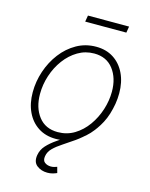

<svg xmlns="http://www.w3.org/2000/svg" viewBox="-134 -797 852 1090"><g transform="rotate(15 292.5 -251.5)"><path d="M248.5 11.7Q189 11.7 145.3 -16.6Q101.6 -44.9 77.9 -95Q54.2 -145 54.2 -210.9Q54.2 -273.9 74.7 -335Q95.2 -396 132.8 -445.3Q170.4 -494.6 222.2 -523.9Q273.9 -553.2 336.4 -553.2Q395.5 -553.2 439 -525.1Q482.4 -497.1 506.3 -447Q530.3 -397 530.3 -331.1Q530.3 -267.6 509.8 -206.5Q489.3 -145.5 451.7 -96.2Q414.1 -46.9 362.3 -17.6Q310.5 11.7 248.5 11.7ZM249.5 -28.3Q303.2 -28.3 346.9 -54.9Q390.6 -81.5 422.1 -125.7Q453.6 -169.9 470.7 -223.1Q487.8 -276.4 487.8 -329.6Q487.8 -409.2 448 -461.2Q408.2 -513.2 335.4 -513.2Q283.7 -513.2 240 -487.3Q196.3 -461.4 164.1 -418Q131.8 -374.5 114.3 -321Q96.7 -267.6 96.7 -211.9Q96.7 -131.8 136.5 -80.1Q176.3 -28.3 249.5 -28.3ZM252 209.5Q215.8 209.5 190.2 189.5Q164.6 169.4 171.4 127.9Q176.8 95.2 199.5 70.3Q222.2 45.4 255.4 22.7Q288.6 0 325.4 -25.4Q362.3 -50.8 397.2 -83.7Q432.1 -116.7 458 -162.1Q483.9 -207.5 494.6 -271H525.4Q514.2 -202.1 488.5 -153.6Q462.9 -105 429.2 -70.8Q395.5 -36.6 360.1 -11.7Q324.7 13.2 293.5 33.4Q262.2 53.7 241.2 74.5Q220.2 95.2 215.8 122.1Q211.4 148.4 226.6 159.4Q241.7 170.4 262.2 170.4Q272.5 170.4 281.7 168Q291 165.5 298.3 162.6L307.6 196.8Q295.9 202.1 282.2 205.8Q268.6 209.5 252 209.5ZM486.3 -711.9 480 -674.8H238.3L244.6 -711.9Z"/></g></svg>

Font: Inter Extra Light
Style: Italic
Weight: 200
Italic angle: -9.39999°
Designer: Rasmus Andersson
Foundry: rsms
Version: Version 4.000;git-3c8e0fc